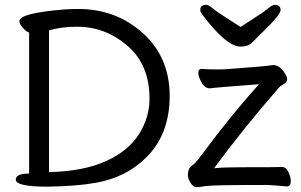

<svg xmlns="http://www.w3.org/2000/svg" viewBox="-20 -755 1240 791"><path d="M182 -46Q322 -49 415 -90.5Q508 -132 552 -201.5Q596 -271 596 -348Q596 -489 504.5 -567Q413 -645 298 -645Q235 -645 182 -630ZM176 14Q45 14 45 -15Q45 -40 100 -40V-621Q89 -624 74.5 -640Q60 -656 60 -668Q60 -701 244 -716Q277 -718 303 -718Q458 -718 568.5 -618.5Q679 -519 679 -360Q679 -201 582 -106Q500 -24 375 -2Q298 12 176 14ZM790 16Q776 16 765 -1.5Q754 -19 754 -34Q754 -47 758 -57Q762 -67 774 -75Q786 -83 810 -116Q933 -282 1047 -408Q872 -395 844 -391Q820 -391 804 -428Q797 -443 797 -455Q797 -471 811 -471Q838 -469 875 -469Q903 -469 912 -470Q1068 -481 1105 -487Q1133 -487 1154 -452Q1163 -439 1163 -429Q1163 -416 1149 -408.5Q1135 -401 1130 -395Q980 -223 862 -62Q899 -66 976 -66Q1126 -66 1142 -67Q1158 -67 1168 -46.5Q1178 -26 1178 -9Q1178 13 1161 13Q1120 9 1080 7Q855 7 828 11.5Q801 16 790 16ZM971 -563Q914 -563 818 -689Q805 -706 805 -713Q805 -735 829 -735Q839 -735 855 -721.5Q871 -708 905 -686.5Q939 -665 971 -644Q1003 -665 1036.5 -686.5Q1070 -708 1086 -721.5Q1102 -735 1112 -735Q1136 -735 1136 -713Q1136 -693 1047 -608Q1033 -594 1017.5 -578.5Q1002 -563 971 -563Z"/></svg>

Font: ToneOZ-Pinyin-WenKai-Medium
Style: Medium
Weight: 700
Designer: Fontworks Inc.
Foundry: ToneOZ
Version: Version 0.240331